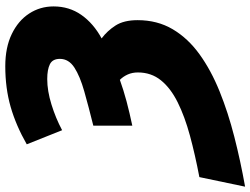

<svg xmlns="http://www.w3.org/2000/svg" viewBox="-176 -634 944 724"><g transform="rotate(-90 296.0 -272.0)"><path d="M-45.9 180.2 -9.8 7.8Q74.7 -8.3 146.7 -27.8Q218.8 -47.4 272.2 -74Q325.7 -100.6 355.2 -137.2Q384.8 -173.8 384.8 -224.1Q384.8 -245.1 377.2 -262.2Q369.6 -279.3 356.9 -292Q318.8 -278.3 275.9 -266.8Q232.9 -255.4 184.1 -245.1V-392.1Q256.8 -410.2 313.7 -426.3Q370.6 -442.4 403.3 -463.6Q436 -484.9 436 -518.1Q436 -545.9 415.8 -555.9Q395.5 -565.9 359.9 -565.9Q315.4 -565.9 264.2 -550Q212.9 -534.2 167 -509.8L113.8 -643.1Q184.6 -683.6 255.1 -703.9Q325.7 -724.1 408.2 -724.1Q479 -724.1 529.5 -699.7Q580.1 -675.3 606.9 -634Q633.8 -592.8 633.8 -542Q633.8 -482.9 601.8 -437.3Q569.8 -391.6 513.2 -360.8Q541.5 -339.8 561.8 -308.3Q582 -276.9 582 -225.1Q582 -150.9 547.9 -93Q513.7 -35.2 453.4 8.3Q393.1 51.8 313.5 84Q233.9 116.2 142.1 139.6Q50.3 163.1 -45.9 180.2Z"/></g></svg>

Font: Open Sans ExtraBold
Style: Italic
Weight: 800
Italic angle: -12°
Designer: Monotype Design Team
Foundry: Monotype Imaging Inc.
Version: Version 3.000; ttfautohint (v1.8.4)